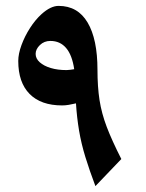

<svg xmlns="http://www.w3.org/2000/svg" viewBox="-20 -631 496 652"><path d="M304 1Q284 -52 270 -97.5Q256 -143 248.5 -187.5Q241 -232 238 -280Q225 -277 213.5 -275Q202 -273 191 -273Q119 -273 80.5 -312Q42 -351 42 -424Q42 -448 53 -478Q64 -508 82 -536Q100 -564 121 -583Q152 -611 179 -611Q244 -611 277.5 -554.5Q311 -498 311 -394Q311 -336 318 -291Q325 -246 342.5 -200Q360 -154 392 -91ZM206 -393Q212 -393 218.5 -394Q225 -395 232 -396Q225 -444 204.5 -468Q184 -492 151 -492Q130 -492 115.5 -478Q101 -464 101 -448Q101 -432 115 -419.5Q129 -407 152.5 -400Q176 -393 206 -393Z"/></svg>

Font: Noto Naskh Arabic
Style: Regular
Weight: 400
Designer: Monotype Design Team, David Williams, Mohamad Dakak and Nizar Qandah
Foundry: Monotype Imaging Inc.
Version: Version 2.013